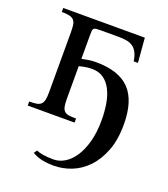

<svg xmlns="http://www.w3.org/2000/svg" viewBox="-123 -535 722 827"><g transform="rotate(20 238.5 -121.0)"><path d="M24.9 0V-18.6Q43.9 -18.6 56.9 -20.5Q69.8 -22.5 77.6 -29.3Q85.4 -36.1 88.6 -49.1Q91.8 -62 91.8 -84.5V-360.8Q91.8 -381.3 89.6 -394.5Q87.4 -407.7 80.3 -415.3Q73.2 -422.9 60.1 -426Q46.9 -429.2 24.9 -429.2V-447.3H398.9L408.2 -335H388.7Q385.3 -358.9 377.4 -374Q369.6 -389.2 357.4 -397.7Q345.2 -406.2 328.4 -409.2Q311.5 -412.1 289.6 -412.1H211.9Q197.3 -412.1 189.5 -411.4Q181.6 -410.6 178 -406.7Q174.3 -402.8 173.8 -395Q173.3 -387.2 173.3 -373.5V-268.1Q181.6 -269.5 188.7 -271Q195.8 -272.5 202.9 -273.7Q210 -274.9 218.3 -275.6Q226.6 -276.4 236.8 -276.4Q342.8 -276.4 392.3 -224.9Q441.9 -173.3 441.9 -64.5Q441.9 6.3 422.1 57.1Q402.3 107.9 370.6 140.9Q338.9 173.8 299.1 189.5Q259.3 205.1 218.8 205.1Q189.5 205.1 164.3 200Q139.2 194.8 119.1 182.1L128.9 168.5Q141.6 173.8 161.6 177Q181.6 180.2 208.5 180.2Q233.9 180.2 258.3 165.8Q282.7 151.4 302.2 122.6Q321.8 93.8 333.7 50.5Q345.7 7.3 345.7 -49.8Q345.7 -89.8 339.6 -125Q333.5 -160.2 319.8 -186.5Q306.2 -212.9 284.7 -228Q263.2 -243.2 231.9 -243.2Q215.3 -243.2 200.2 -240.5Q185.1 -237.8 173.3 -234.4V-84.5Q173.3 -61.5 176.3 -48.6Q179.2 -35.6 186.8 -28.8Q194.3 -22 207.3 -20.3Q220.2 -18.6 239.7 -18.6V0Z"/></g></svg>

Font: Doulos SIL Compact
Style: Regular
Weight: 400
Designer: Walt Agee, Victor Gaultney, Peter Martin, Debbi Hosken
Foundry: SIL International
Version: Version 4.110; 2011; Maintenance release ; LnSpcTght